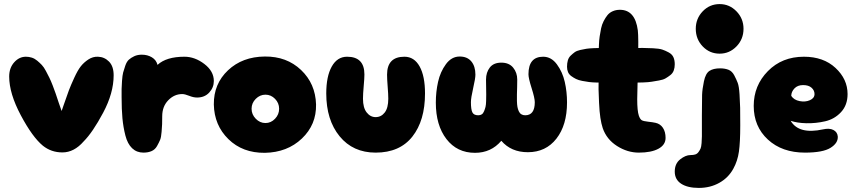

<svg xmlns="http://www.w3.org/2000/svg" viewBox="-20 -748 4199 941"><path d="M286 -1Q343 -1 390 -55Q434 -99 485.5 -195.5Q537 -292 537 -379Q537 -423 514.5 -446Q492 -469 460 -470Q435 -471 413 -456.5Q391 -442 376 -423Q361 -404 344 -367Q327 -330 317.5 -305Q308 -280 292 -233Q285 -214 282 -204Q277 -217 267.5 -245.5Q258 -274 253 -289Q248 -304 238.5 -328.5Q229 -353 222 -367Q215 -381 205 -400Q195 -419 185 -429.5Q175 -440 162.5 -450.5Q150 -461 136 -465.5Q122 -470 107 -470Q74 -470 49.5 -442.5Q25 -415 25 -373Q25 -290 82 -183Q139 -76 190 -34Q231 -1 286 -1Z M683 0Q706 0 723 -7.5Q740 -15 749.5 -32Q759 -49 764.5 -62Q770 -75 772 -102Q774 -129 774.5 -139.5Q775 -150 775 -178Q775 -226 804.5 -256.5Q834 -287 873 -287Q886 -287 907 -278.5Q928 -270 946 -270Q983 -270 1005.5 -294.5Q1028 -319 1028 -351Q1028 -399 981.5 -434.5Q935 -470 884 -470Q795 -470 752 -430Q746 -454 724.5 -467Q703 -480 675 -480Q654 -480 638 -472.5Q622 -465 611.5 -455.5Q601 -446 594 -426Q587 -406 583.5 -392.5Q580 -379 578 -351.5Q576 -324 576 -312Q576 -300 576 -271Q576 -212 580 -168.5Q584 -125 594.5 -84Q605 -43 627.5 -21.5Q650 0 683 0Z M1278 1Q1388 -1 1459.5 -69Q1531 -137 1529 -236Q1526 -338 1455.5 -405Q1385 -472 1278 -471Q1168 -470 1097.5 -403.5Q1027 -337 1028 -236Q1030 -134 1099.5 -66Q1169 2 1278 1ZM1328 -166Q1308 -145 1281 -145Q1254 -145 1233.5 -166Q1213 -187 1213 -215Q1213 -243 1233.5 -263.5Q1254 -284 1281 -284Q1308 -284 1328 -263.5Q1348 -243 1348 -215Q1348 -187 1328 -166Z M1821 0Q1939 0 2001 -78.5Q2063 -157 2063 -290Q2063 -375 2036.5 -422.5Q2010 -470 1962 -470Q1877 -470 1877 -382Q1877 -360 1880 -323Q1883 -286 1883 -264Q1883 -219 1865.5 -196.5Q1848 -174 1821 -174Q1795 -174 1777 -197Q1759 -220 1759 -264Q1759 -287 1762.5 -326Q1766 -365 1766 -383Q1766 -470 1681 -470Q1633 -470 1606 -422Q1579 -374 1579 -290Q1579 -160 1644.5 -80Q1710 0 1821 0Z M2308 1Q2387 1 2437 -58Q2485 -2 2567 -2Q2655 -2 2707 -68.5Q2759 -135 2759 -246Q2759 -298 2748 -346.5Q2737 -395 2709.5 -432.5Q2682 -470 2642 -470Q2570 -470 2570 -384Q2570 -365 2585.5 -316Q2601 -267 2601 -247Q2601 -183 2554 -183Q2543 -183 2535 -188Q2527 -193 2522.5 -203Q2518 -213 2516 -224Q2514 -235 2513.5 -253Q2513 -271 2513.5 -285Q2514 -299 2514.5 -321Q2515 -343 2515 -358Q2515 -392 2495 -416.5Q2475 -441 2437 -441Q2399 -441 2380.5 -417Q2362 -393 2362 -358Q2362 -345 2362.5 -321.5Q2363 -298 2363 -285Q2363 -272 2362.5 -253Q2362 -234 2359.5 -224Q2357 -214 2352.5 -203Q2348 -192 2341 -187.5Q2334 -183 2324 -183Q2302 -183 2295 -197.5Q2288 -212 2288 -247Q2288 -268 2299 -316Q2310 -364 2310 -382Q2310 -423 2290 -447Q2270 -471 2233 -471Q2193 -471 2165.5 -433.5Q2138 -396 2127 -347Q2116 -298 2116 -245Q2116 -134 2168 -66.5Q2220 1 2308 1Z M3111 0Q3172 0 3207 -19Q3242 -38 3242 -72Q3242 -102 3229 -121.5Q3216 -141 3193 -146Q3180 -149 3156.5 -151.5Q3133 -154 3125 -159Q3117 -164 3111 -181Q3103 -205 3103 -262Q3103 -267 3107 -443Q3110 -565 3106 -599Q3093 -700 3018 -700Q2999 -700 2983 -693Q2967 -686 2957 -673.5Q2947 -661 2938.5 -644.5Q2930 -628 2926 -609Q2922 -590 2919 -569.5Q2916 -549 2915.5 -529.5Q2915 -510 2914 -491.5Q2913 -473 2914 -458Q2914 -448 2914 -443V-388Q2913 -332 2913.5 -310.5Q2914 -289 2916 -244.5Q2918 -200 2922.5 -170.5Q2927 -141 2934 -120Q2953 -65 3004 -32.5Q3055 0 3111 0ZM3009 -344Q3021 -344 3049 -343.5Q3077 -343 3092.5 -343Q3108 -343 3133.5 -344Q3159 -345 3174 -347.5Q3189 -350 3209.5 -353.5Q3230 -357 3242 -364Q3254 -371 3265.5 -380Q3277 -389 3282 -402.5Q3287 -416 3287 -433Q3287 -453 3280.5 -467.5Q3274 -482 3257.5 -491Q3241 -500 3226 -505Q3211 -510 3180.5 -511.5Q3150 -513 3130.5 -513Q3111 -513 3070.5 -512.5Q3030 -512 3009 -512Q2995 -512 2968.5 -512.5Q2942 -513 2928 -513Q2914 -513 2890.5 -512Q2867 -511 2854 -509Q2841 -507 2823.5 -503Q2806 -499 2796.5 -492Q2787 -485 2777 -475.5Q2767 -466 2763 -452Q2759 -438 2759 -421Q2759 -406 2764 -394.5Q2769 -383 2780 -375Q2791 -367 2803 -361Q2815 -355 2833.5 -351.5Q2852 -348 2867 -346Q2882 -344 2904 -343.5Q2926 -343 2940 -343Q2954 -343 2976.5 -343.5Q2999 -344 3009 -344Z M3405 173Q3461 173 3505.5 148Q3550 123 3574 79Q3595 41 3601.5 -5Q3608 -51 3608 -132Q3608 -134 3608 -137Q3608 -193 3607.5 -219.5Q3607 -246 3604.5 -285.5Q3602 -325 3595.5 -342Q3589 -359 3578.5 -379Q3568 -399 3550.5 -406Q3533 -413 3509 -413Q3476 -413 3457 -400.5Q3438 -388 3430 -349.5Q3422 -311 3421 -283.5Q3420 -256 3420 -183Q3420 -152 3420 -136Q3420 -131 3420 -122Q3420 -93 3420 -79.5Q3420 -66 3418.5 -47Q3417 -28 3413.5 -20Q3410 -12 3403.5 -3Q3397 6 3387.5 9Q3378 12 3364 12Q3340 12 3313.5 33Q3287 54 3287 93Q3287 132 3318.5 152.5Q3350 173 3405 173ZM3507 -485Q3555 -485 3589.5 -520.5Q3624 -556 3624 -607Q3624 -657 3589.5 -692.5Q3555 -728 3507 -728Q3458 -728 3424 -692.5Q3390 -657 3390 -607Q3390 -556 3424 -520.5Q3458 -485 3507 -485Z M3925 0Q4013 0 4050.5 -23.5Q4088 -47 4086 -79Q4084 -101 4064.5 -111Q4045 -121 4014 -114Q3895 -88 3855 -156Q3887 -145 3932.5 -144Q3978 -143 4024 -153.5Q4070 -164 4102 -198.5Q4134 -233 4134 -287Q4134 -360 4075 -415Q4016 -470 3920 -470Q3813 -470 3743.5 -399.5Q3674 -329 3674 -229Q3674 -128 3743.5 -64Q3813 0 3925 0ZM3858 -278Q3858 -298 3873.5 -314.5Q3889 -331 3916 -331Q3943 -331 3957.5 -318Q3972 -305 3972 -287Q3972 -267 3949.5 -257Q3927 -247 3899 -252.5Q3871 -258 3858 -278Z"/></svg>

Font: Cherry Bomb
Style: Regular
Weight: 400
Designer: satsuyako
Foundry: satsuyako
Version: Version 4.0